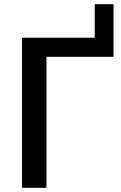

<svg xmlns="http://www.w3.org/2000/svg" viewBox="-20 -901 580 921"><path d="M524.5 -628.5H203V0H85.5V-720H434.5V-881H524.5Z"/></svg>

Font: Lato 2
Style: Regular
Weight: 600
Designer: Lukasz Dziedzic with Adam Twardoch and Botio Nikoltchev
Foundry: tyPoland Lukasz Dziedzic
Version: Version 2.015; 2015-08-06; http://www.latofonts.com/